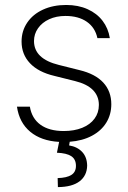

<svg xmlns="http://www.w3.org/2000/svg" viewBox="-20 -558 514 769"><path d="M242.2 -494.1Q205.6 -494.1 177 -481Q148.4 -467.8 132.3 -444.8Q116.2 -421.9 116.2 -393.6Q116.2 -322.3 215.8 -297.9L297.9 -277.3Q361.3 -262.2 393.6 -227.3Q425.8 -192.4 425.8 -140.6Q425.8 -99.6 405.8 -66.9Q385.7 -34.2 348.1 -14.2Q310.5 5.9 259.3 9.8L256.8 24.4Q289.6 29.8 309.1 50.5Q328.6 71.3 329.1 105.5Q328.1 146 298.3 168.5Q268.6 190.9 211.9 191.4L210.9 155.3Q247.6 154.3 265.9 142.6Q284.2 130.9 284.2 106.4Q284.2 80.1 265.6 67.6Q247.1 55.2 208 53.7L216.8 10.3Q145 6.3 101.1 -30.3Q57.1 -66.9 47.9 -130.9H99.6Q107.4 -83.5 142.3 -58.3Q177.2 -33.2 235.4 -33.2Q277.3 -33.2 309.3 -46.1Q341.3 -59.1 358.6 -82.8Q376 -106.4 376 -137.7Q376 -173.3 352.1 -197.5Q328.1 -221.7 280.3 -233.4L198.2 -253.9Q133.8 -269 100.1 -304.7Q66.4 -340.3 66.4 -391.6Q66.4 -434.1 89.1 -467.5Q111.8 -501 152.3 -519.5Q192.9 -538.1 245.1 -538.1Q293.5 -538.1 330.8 -521.2Q368.2 -504.4 390.9 -474.6Q413.6 -444.8 419.9 -405.3H370.1Q361.3 -447.3 327.9 -470.7Q294.4 -494.1 242.2 -494.1Z"/></svg>

Font: Pretendard GOV ExtraLight
Style: Regular
Weight: 200
Designer: Base glyphs from Inter by Rasmus Andersson; Hangeul glyphs from Noto Sans CJK(Source Han Sans) by Jang Soo-young and Kan
Foundry: Kil Hyung-jin
Version: Version 1.309